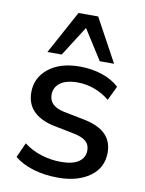

<svg xmlns="http://www.w3.org/2000/svg" viewBox="-86 -816 669 885"><g transform="rotate(10 249.0 -373.0)"><path d="M247 9Q184 9 131 -7Q78 -23 43 -52L74 -121Q111 -93 156 -79Q201 -65 248 -65Q303 -65 331 -84.5Q359 -104 359 -138Q359 -165 341 -180.5Q323 -196 284 -204L188 -223Q58 -251 58 -358Q58 -426 112.5 -469.5Q167 -513 259 -513Q314 -513 362.5 -497Q411 -481 443 -451L411 -384Q380 -410 341 -424.5Q302 -439 262 -439Q207 -439 179.5 -418Q152 -397 152 -363Q152 -337 168.5 -320Q185 -303 221 -295L317 -276Q385 -263 419 -230.5Q453 -198 453 -144Q453 -73 396 -32Q339 9 247 9ZM99 -553 209 -755H301L411 -553H344L255 -693L166 -553Z"/></g></svg>

Font: Mulish SemiBold
Style: Regular
Weight: 600
Designer: Vernon Adams
Foundry: Vernon Adams
Version: Version 3.603; ttfautohint (v1.8.3)